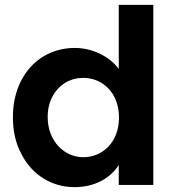

<svg xmlns="http://www.w3.org/2000/svg" viewBox="-20 -760 718 789"><path d="M33 -279C33 -222 44 -172 67 -129C111 -41 193 9 286 9C369 9 433 -27 468 -82V0H610V-740H468V-477C429 -529 359 -563 287 -563C240 -563 197 -551 158 -528C81 -481 33 -391 33 -279ZM197 -366C224 -414 270 -440 322 -440C401 -440 469 -379 469 -277C469 -175 401 -114 322 -114C246 -114 176 -178 176 -279C176 -312 183 -341 197 -366Z"/></svg>

Font: Poppins SemiBold
Style: Regular
Weight: 600
Designer: Ninad Kale (Devanagari), Jonny Pinhorn (Latin)
Foundry: Indian Type Foundry
Version: 4.004